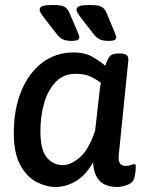

<svg xmlns="http://www.w3.org/2000/svg" viewBox="-20 -738 585 765"><path d="M267 -575Q246 -575 233 -580Q220 -585 207 -601L165 -655Q150 -674 144 -683.5Q138 -693 138 -699Q138 -710 150 -714Q162 -718 190 -718Q225 -718 237 -711Q249 -704 256 -688L287 -616Q291 -606 293.5 -600Q296 -594 296 -589Q296 -575 267 -575ZM415 -575Q393 -575 380 -580Q367 -585 354 -601L312 -655Q297 -674 291 -683.5Q285 -693 285 -699Q285 -710 297 -714Q309 -718 337 -718Q372 -718 384.5 -711Q397 -704 404 -688L434 -616Q438 -606 440.5 -600Q443 -594 443 -589Q443 -575 415 -575ZM201 7Q164 7 125.5 -13Q87 -33 61 -80Q35 -127 35 -209Q35 -303 65 -375.5Q95 -448 148.5 -488.5Q202 -529 274 -529Q319 -529 351 -510Q383 -491 399 -476Q407 -499 415.5 -511.5Q424 -524 450 -525H458Q477 -525 485 -518Q493 -511 491 -494L453 -119Q449 -77 480 -77Q493 -77 502 -80.5Q511 -84 515 -84Q521 -84 521 -75Q521 -73 520.5 -62Q520 -51 516 -32Q512 -11 489 -2Q466 7 448 7Q400 7 376.5 -18Q353 -43 351 -92Q323 -41 283.5 -17Q244 7 201 7ZM231 -80Q261 -80 297 -110Q333 -140 359 -217L374 -349Q376 -368 377.5 -381.5Q379 -395 382 -408Q368 -419 343.5 -431.5Q319 -444 281 -444Q234 -444 203 -412.5Q172 -381 156.5 -329Q141 -277 141 -216Q141 -141 166.5 -110.5Q192 -80 231 -80Z"/></svg>

Font: Asap Medium
Style: Italic
Weight: 500
Italic angle: -6°
Designer: Pablo Cosgaya
Foundry: Omnibus-Type
Version: Version 3.001; ttfautohint (v1.8.3)